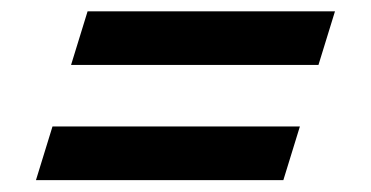

<svg xmlns="http://www.w3.org/2000/svg" viewBox="-20 -424 640 331"><path d="M131 -404.5H557.5L529 -312H102.5ZM70.5 -206H497L468.5 -113.5H42Z"/></svg>

Font: Newsreader 6pt SemiBold
Style: Italic
Weight: 600
Italic angle: -17°
Designer: Hugues Gentile
Foundry: Production Type
Version: Version 1.003; ttfautohint (v1.8.3)